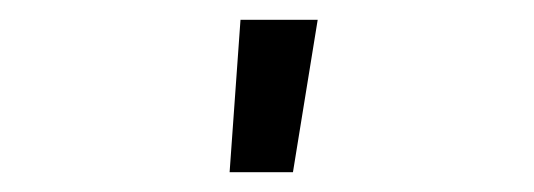

<svg xmlns="http://www.w3.org/2000/svg" viewBox="-20 -774 540 194"><path d="M212 -600 223 -754H301L276 -600Z"/></svg>

Font: Iosevka
Style: Regular
Weight: 400
Monospace: yes
Designer: Belleve Invis
Foundry: Belleve Invis
Version: Version 33.2.3; ttfautohint (v1.8.4)